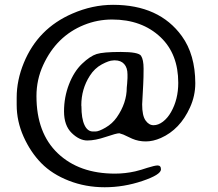

<svg xmlns="http://www.w3.org/2000/svg" viewBox="-20 -663 900 792"><path d="M505.9 -356Q505.9 -383.8 492.2 -398.9Q478.5 -414.1 453.6 -414.1H450.2L446.3 -413.6Q430.2 -413.6 400.1 -397.5Q370.1 -381.3 350.6 -350.6Q315.4 -295.9 315.4 -228.5L315.9 -224.6Q315.9 -174.3 328.4 -147.5Q340.8 -120.6 363.3 -120.6H374Q387.7 -120.6 415.5 -136.7Q443.4 -152.8 461.9 -179.2Q502.9 -238.3 502.9 -301.8Q504.4 -313.5 504.4 -317.4L505.9 -340.8ZM629.9 19.5Q644 19.5 644 35.6Q644 57.6 567.4 83.5Q490.7 109.4 411.9 109.4Q333 109.4 264.2 82.5Q195.3 55.7 150.6 10.3Q106 -35.2 77.4 -98.9Q48.8 -162.6 48.8 -230.5V-260.3Q48.8 -332 78.1 -403.3Q136.2 -545.4 278.3 -606.9Q361.3 -643.1 446.3 -643.1Q636.7 -643.1 730 -514.2Q785.2 -438 785.6 -319.8Q785.6 -267.6 763.7 -219.7Q722.7 -128.9 643.6 -93.8Q611.3 -79.6 581.3 -79.6Q551.3 -79.6 525.4 -90.8L488.8 -107.9L472.2 -113.3Q460.4 -113.3 416.7 -98.4Q373 -83.5 340.3 -83.5Q307.6 -83.5 275.9 -114.3Q244.1 -145 244.1 -203.6Q244.1 -262.2 264.6 -315.2Q285.2 -368.2 318.4 -399.9Q351.6 -431.6 378.7 -440.2Q405.8 -448.7 478.5 -448.7Q551.3 -448.7 561.8 -432.9Q572.3 -417 572.3 -379.9Q572.3 -342.8 570.8 -315.4L566.4 -232.4Q566.4 -186 580.3 -166.3Q594.2 -146.5 613.5 -146.5Q632.8 -146.5 652.1 -161.1Q671.4 -175.8 685.5 -200.7Q715.3 -252.9 715.3 -321.3Q715.3 -439.9 642.6 -509.3Q565.4 -582.5 442.4 -582.5Q381.8 -582.5 325.9 -559.8Q270 -537.1 228 -496.1Q186 -455.1 158.2 -394.8Q130.4 -334.5 130.4 -266.6Q130.4 -114.3 218.5 -30.5Q306.6 53.2 454.1 53.2Q496.1 53.2 537.6 43.9L563 37.1L587.4 29.3Q619.1 19.5 629.9 19.5Z"/></svg>

Font: Averia Serif Libre
Style: Regular
Weight: 400
Version: Version 1.002